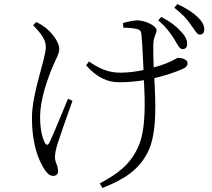

<svg xmlns="http://www.w3.org/2000/svg" viewBox="-20 -848 1040 943"><path d="M832 -662C850 -634 860 -607 875 -607C888 -606 898 -613 899 -628C901 -648 892 -669 869 -693C847 -718 819 -740 772 -765L757 -748C796 -716 815 -687 832 -662ZM914 -731C934 -705 947 -678 960 -678C973 -678 982 -684 983 -700C985 -720 976 -739 951 -764C927 -787 898 -806 851 -828L836 -810C877 -778 897 -755 914 -731ZM143 -724C183 -682 205 -653 205 -618C205 -557 137 -394 137 -270C137 -134 171 -59 199 -15C210 1 223 16 241 16C254 16 265 8 265 -6C265 -39 250 -47 250 -76C250 -96 256 -120 263 -143C273 -175 311 -283 336 -353L314 -363C285 -293 237 -176 223 -148C215 -133 207 -133 199 -149C188 -173 177 -210 177 -273C177 -361 214 -462 241 -526C254 -556 271 -585 271 -606C271 -648 225 -695 205 -711C192 -721 180 -729 158 -740ZM586 -712C607 -712 636 -710 651 -706C667 -702 673 -697 675 -675C678 -648 682 -567 685 -504C647 -496 607 -491 572 -491C516 -491 472 -508 417 -546L403 -527C455 -468 507 -444 565 -444C607 -444 649 -448 687 -454C692 -355 698 -212 659 -127C619 -38 557 6 470 53L483 75C581 37 661 -9 707 -103C754 -197 743 -361 738 -464C796 -478 845 -495 876 -509C894 -517 901 -524 901 -539C901 -556 872 -564 856 -564C848 -564 837 -553 797 -537C780 -530 759 -523 735 -517C733 -562 732 -605 733 -629C733 -665 749 -684 749 -699C749 -723 690 -748 654 -748C638 -748 604 -741 584 -735Z"/></svg>

Font: Noto Serif TC Light
Style: Regular
Weight: 300
Designer: Ryoko NISHIZUKA 西塚涼子 (kana & ideographs); Frank Grießhammer (Latin, Greek & Cyrillic); Wenlong ZHANG 张文龙 (bopomofo); San
Foundry: Adobe
Version: Version 2.001;hotconv 1.1.0;makeotfexe 2.6.0